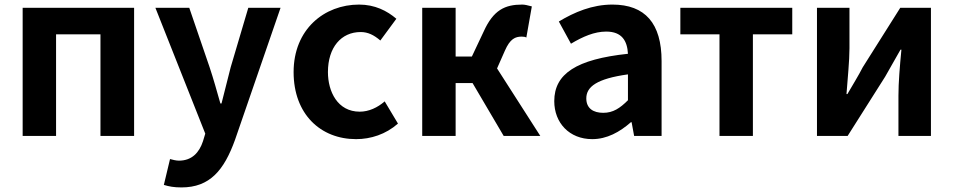

<svg xmlns="http://www.w3.org/2000/svg" viewBox="-20 -594 4166 839"><path d="M566 -560H79V0H225V-444H419V0H566Z M773 225C897 225 959 150 1007 17L1206 -560H1065L988 -300C975 -248 961 -194 948 -142H943C927 -198 913 -249 896 -300L807 -560H659L877 -10L867 23C851 72 819 108 762 108C749 108 734 104 723 101L696 214C719 221 740 225 773 225Z M1536 14C1600 14 1666 -7 1719 -54L1661 -151C1630 -124 1592 -106 1552 -106C1455 -106 1413 -194 1413 -279C1413 -387 1471 -454 1556 -454C1588 -454 1614 -441 1642 -417L1712 -512C1671 -547 1618 -574 1549 -574C1397 -574 1263 -466 1263 -279C1263 -95 1381 14 1536 14Z M2181 0H2341L2152 -295L2186 -372C2209 -425 2232 -434 2260 -434C2269 -434 2275 -433 2280 -430L2304 -566C2286 -571 2272 -574 2262 -574C2187 -574 2136 -551 2093 -455L2042 -347H1971V-560H1825V0H1971V-231H2045Z M2568 14C2632 14 2688 -17 2737 -60H2740L2751 0H2871V-327C2871 -492 2799 -574 2656 -574C2568 -574 2490 -541 2422 -500L2475 -403C2527 -434 2577 -456 2629 -456C2698 -456 2721 -415 2724 -359C2499 -335 2402 -272 2402 -152C2402 -57 2468 14 2568 14ZM2616 -101C2573 -101 2542 -120 2542 -164C2542 -215 2588 -250 2724 -269V-156C2689 -121 2659 -101 2616 -101Z M2953 -444H3124V0H3270V-444H3442V-560H2953Z M3692 -560H3550V0H3684L3848 -259C3867 -291 3896 -345 3915 -377H3919C3912 -305 3906 -233 3906 -176V0H4048V-560H3914L3750 -300C3734 -268 3701 -214 3683 -183H3679C3684 -252 3692 -327 3692 -383Z"/></svg>

Font: Spoqa Han Sans Neo Bold
Style: Bold
Weight: 700
Designer: [Spoqa Han Sans Neo] Dong-huui Kim  Younghwa Kang  Yujin Lee  [Noto Sans] Ryoko NISHIZUKA  (kana & ideographs); Paul D. 
Foundry: Spoqa (http://www.spoqa-han-sans.com)
Version: Version 1.100;hotconv 1.0.109;makeotfexe 2.5.65596